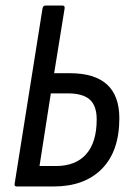

<svg xmlns="http://www.w3.org/2000/svg" viewBox="-20 -675 473 695"><path d="M41 0Q31 0 33 -10L134 -645Q136 -655 145 -655H206Q215 -655 214 -645L176 -410H233Q412 -410 412 -247Q412 -128 349 -64Q286 0 174 0ZM123 -74H182Q254 -74 292 -117Q330 -160 330 -243Q330 -292 305 -314.5Q280 -337 225 -337H164Z"/></svg>

Font: Sofia Sans Condensed Medium
Style: Italic
Weight: 500
Italic angle: -9°
Designer: Botio Nikoltchev, Ani Petrova
Foundry: lettersoup
Version: Version 4.101; ttfautohint (v1.8.4.7-5d5b)